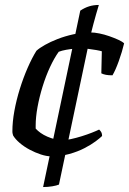

<svg xmlns="http://www.w3.org/2000/svg" viewBox="-20 -631 521 775"><path d="M186 0Q168 0 145 -7.5Q122 -15 99.5 -27Q77 -39 59.5 -54Q42 -69 33 -84Q32 -88 31 -91.5Q30 -95 30 -101Q30 -139 38 -183Q46 -227 60 -272Q74 -317 91.5 -357Q109 -397 127 -426Q139 -437 161 -449.5Q183 -462 212.5 -473.5Q242 -485 276 -492.5Q310 -500 346 -500Q361 -500 381 -496Q401 -492 421 -485Q441 -478 457.5 -470.5Q474 -463 481 -456Q473 -422 459.5 -384.5Q446 -347 434 -327Q418 -327 407.5 -329Q397 -331 389 -335L391 -424Q385 -426 368.5 -429Q352 -432 334.5 -434Q317 -436 309 -436Q297 -436 280.5 -434.5Q264 -433 247 -430Q230 -427 217 -422Q199 -397 182 -360.5Q165 -324 152 -282Q139 -240 131.5 -199Q124 -158 124 -124Q124 -120 124 -117.5Q124 -115 124 -112Q132 -103 144 -94.5Q156 -86 171 -79.5Q186 -73 201.5 -69Q217 -65 231 -65Q245 -65 266 -69.5Q287 -74 309.5 -81Q332 -88 351 -95.5Q370 -103 380 -108Q383 -106 387.5 -99.5Q392 -93 392 -82Q384 -74 366 -60.5Q348 -47 321 -33Q294 -19 260 -9.5Q226 0 186 0ZM154 124 304 -588Q322 -600 340 -605.5Q358 -611 379 -611Q368 -575 357 -534Q346 -493 340 -464L218 114Q209 118 191 121Q173 124 154 124Z"/></svg>

Font: Texturina Medium
Style: Italic
Weight: 500
Italic angle: -11°
Designer: Guillermo Torres Carreño
Foundry: Omnibus-Type
Version: Version 1.002